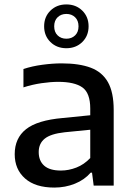

<svg xmlns="http://www.w3.org/2000/svg" viewBox="-20 -839 604 868"><path d="M225.5 9Q140 9 93.2 -32.2Q46.5 -73.5 46.5 -142Q46.5 -214.5 97.8 -255Q149 -295.5 263.5 -305.5L388 -318V-348Q388 -418.5 352.5 -443.8Q317 -469 243 -469Q209.5 -469 168 -463Q126.5 -457 86 -444V-527Q125 -540 171.5 -546.2Q218 -552.5 259 -552.5Q338 -552.5 390 -533Q442 -513.5 468 -467.5Q494 -421.5 494 -341.5V0H403.5L396 -58.5H390Q362 -26 318.5 -8.5Q275 9 225.5 9ZM155 -151.5Q155 -112 179.8 -90Q204.5 -68 255.5 -68Q290.5 -68 325.2 -81.5Q360 -95 388 -124.5V-252.5L272 -241Q209 -234 182 -212Q155 -190 155 -151.5ZM280 -621Q236.5 -621 208 -649Q179.5 -677 179.5 -720Q179.5 -763 208 -791Q236.5 -819 280 -819Q323.5 -819 352 -791Q380.5 -763 380.5 -720Q380.5 -677 352 -649Q323.5 -621 280 -621ZM280 -664Q304 -664 319.5 -679Q335 -694 335 -720Q335 -746 319.5 -761Q304 -776 280 -776Q256 -776 240.5 -761Q225 -746 225 -720Q225 -694 240.5 -679Q256 -664 280 -664Z"/></svg>

Font: Encode Sans SmExp Md
Style: Regular
Weight: 500
Width: 6
Designer: Multiple Designers
Foundry: Impallari Type
Version: Version 3.002; ttfautohint (v1.8.3) -l 8 -r 50 -G 200 -x 14 